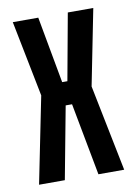

<svg xmlns="http://www.w3.org/2000/svg" viewBox="-69 -607 459 653"><g transform="rotate(-10 160.0 -280.0)"><path d="M13 0 73 -298 21 -560H109L151 -330H169L211 -560H299L247 -298L307 0H218L171 -250H149L102 0Z"/></g></svg>

Font: Tektur Condensed
Style: Regular
Weight: 400
Width: 3
Designer: Adam Jagosz
Foundry: Adam Jagosz
Version: Version 1.005;gftools[0.9.30]